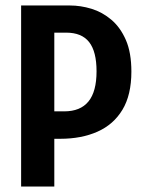

<svg xmlns="http://www.w3.org/2000/svg" viewBox="-20 -680 522 700"><path d="M139 -174V-274H214Q273 -274 302.5 -310Q332 -346 332 -420Q332 -492 305 -526.5Q278 -561 221 -561H139V-660H235Q274 -660 313.5 -648Q353 -636 386 -608Q419 -580 439 -534Q459 -488 459 -419Q459 -334 426.5 -280Q394 -226 335.5 -200Q277 -174 200 -174ZM57 0V-660H178V0Z"/></svg>

Font: Bricolage Grotesque 24pt Condensed SemiBold
Style: Regular
Weight: 600
Width: 3
Designer: Mathieu Triay
Foundry: Atelier Triay
Version: Version 1.001;gftools[0.9.33.dev8+g029e19f]